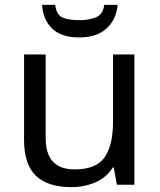

<svg xmlns="http://www.w3.org/2000/svg" viewBox="-20 -760 658 790"><path d="M533 -536V0H461L448 -71H444Q418 -29 372 -9.5Q326 10 274 10Q177 10 128 -36.5Q79 -83 79 -185V-536H168V-191Q168 -63 287 -63Q376 -63 410.5 -113Q445 -163 445 -257V-536ZM464 -740Q459 -680 418.5 -643Q378 -606 306 -606Q232 -606 194.5 -642.5Q157 -679 153 -740H207Q212 -699 237 -688Q262 -677 308 -677Q347 -677 375.5 -689Q404 -701 409 -740Z"/></svg>

Font: Noto Sans Avestan
Style: Regular
Weight: 400
Designer: Monotype Design Team
Foundry: Monotype Imaging Inc.
Version: Version 2.003; ttfautohint (v1.8.4.7-5d5b)